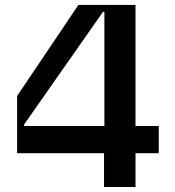

<svg xmlns="http://www.w3.org/2000/svg" viewBox="-20 -747 700 767"><path d="M521.3 0H395.6V-134.9H48.3V-363.6L293.3 -727.3H521.3V-243.6H614.3V-134.9H521.3ZM76 -249.3V-243.6H397V-699.6H391.3Z"/></svg>

Font: Riot Sans
Style: Bold
Weight: 600
Designer: Rasmus Andersson
Foundry: rsms
Version: Version 4.001